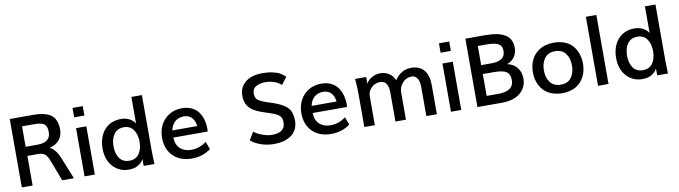

<svg xmlns="http://www.w3.org/2000/svg" viewBox="-35 -1339 6951 1965"><g transform="rotate(-10 3441.0 -356.5)"><path d="M186 -615.2H317.9C363.3 -615.2 396 -607.9 415.5 -593.8C435.5 -579.6 445.3 -552.2 445.3 -511.7C445.3 -425.8 383.3 -402.8 306.6 -402.8H186ZM187.5 0V-307.6H293.5C328.1 -307.6 353.5 -301.3 369.1 -288.1C385.3 -274.9 400.4 -249.5 414.6 -211.4L495.1 0H616.7L526.4 -224.1C499.5 -289.1 468.8 -329.6 425.3 -349.1C519 -371.1 564.5 -435.1 564.5 -518.6C562.5 -613.3 526.9 -665 463.4 -689C419.9 -706.1 376 -710.9 316.9 -710.9H75.2V0Z M834 -613.3V-710.9H727.5V-613.3ZM834 0V-501H727.1V0Z M1207.5 -77.6C1163.1 -77.6 1129.4 -93.8 1106.4 -126C1083.5 -158.2 1072.3 -199.7 1072.3 -251C1072.3 -302.7 1084 -344.7 1107.4 -377C1130.9 -409.2 1164.6 -425.3 1208.5 -425.3C1252 -425.3 1285.6 -409.2 1308.6 -377C1331.5 -344.7 1343.3 -303.2 1343.3 -252.9C1343.3 -200.7 1332 -158.7 1309.1 -126C1286.1 -93.8 1252.4 -77.6 1207.5 -77.6ZM1187.5 11.2C1228.5 11.2 1262.2 2.4 1288.1 -14.6C1314.5 -31.7 1332 -50.8 1340.8 -71.8L1341.8 0H1453.1C1450.7 -72.8 1449.7 -116.7 1449.7 -131.8V-717.3H1340.3V-440.4C1331.1 -458.5 1313 -475.6 1287.1 -490.7C1261.2 -505.9 1230.5 -513.7 1194.8 -513.7C1040.5 -513.7 958 -395 958 -248C958 -169.9 979.5 -106.9 1022.9 -59.6C1066.4 -12.2 1121.6 11.2 1187.5 11.2Z M1693.4 -306.6C1708.5 -382.8 1759.8 -428.2 1833.5 -428.2C1899.4 -428.2 1943.8 -385.3 1952.1 -306.6ZM1843.3 11.2C1918 11.2 1983.4 -9.8 2039.6 -52.2L2008.8 -132.3C1960.9 -95.7 1908.7 -77.6 1851.6 -77.6C1804.2 -77.6 1766.1 -90.8 1737.3 -116.7C1708.5 -142.6 1692.9 -181.6 1690.9 -232.9H2047.4C2048.8 -241.2 2049.8 -248.5 2049.8 -255.4C2049.8 -329.6 2032.2 -391.6 1997.1 -438.5C1962.4 -485.8 1903.3 -513.7 1828.6 -513.7C1777.8 -513.7 1732.9 -501.5 1694.3 -477.5C1655.8 -453.6 1626.5 -421.9 1606.4 -382.3C1586.4 -342.8 1576.7 -298.3 1576.7 -250C1576.7 -171.4 1600.6 -108.4 1648.4 -60.5C1696.3 -12.7 1761.2 11.2 1843.3 11.2Z M2698.7 11.2C2766.6 11.2 2825.2 -4.4 2872.1 -35.2C2918.9 -66.4 2947.8 -120.6 2947.8 -189C2947.8 -245.6 2934.1 -289.6 2906.7 -320.3C2879.4 -351.6 2829.6 -379.4 2757.8 -403.8C2755.4 -404.8 2733.4 -412.1 2691.9 -425.3C2593.3 -460.9 2581.5 -476.6 2579.6 -537.1C2579.6 -567.4 2592.3 -589.8 2617.7 -605C2643.6 -620.1 2676.8 -627.9 2717.3 -627.9C2779.3 -627.9 2840.3 -608.4 2879.9 -569.8L2937.5 -645C2920.4 -662.1 2902.8 -675.8 2884.8 -686C2866.7 -696.8 2842.3 -705.6 2811 -712.9C2779.8 -720.2 2743.2 -724.1 2701.7 -724.1C2609.9 -724.1 2536.1 -697.3 2492.7 -638.7C2470.7 -609.4 2460 -574.2 2460 -532.7C2460 -458.5 2489.7 -407.2 2542 -374C2567.9 -357.9 2603 -342.3 2646.5 -328.1L2676.8 -317.9C2691.9 -313.5 2703.1 -309.6 2710 -307.1C2762.2 -289.6 2792 -275.4 2808.1 -255.9C2825.2 -236.8 2828.6 -220.2 2828.6 -190.4C2828.6 -120.1 2783.2 -85 2692.9 -85C2661.1 -85 2627.4 -91.8 2590.8 -105C2554.7 -118.7 2526.4 -133.8 2505.4 -150.9L2456.5 -69.8C2478.5 -47.9 2511.7 -28.8 2556.2 -12.7C2600.6 3.4 2648.4 11.2 2698.7 11.2Z M3141.1 -306.6C3156.2 -382.8 3207.5 -428.2 3281.2 -428.2C3347.2 -428.2 3391.6 -385.3 3399.9 -306.6ZM3291 11.2C3365.7 11.2 3431.2 -9.8 3487.3 -52.2L3456.5 -132.3C3408.7 -95.7 3356.4 -77.6 3299.3 -77.6C3252 -77.6 3213.9 -90.8 3185.1 -116.7C3156.2 -142.6 3140.6 -181.6 3138.7 -232.9H3495.1C3496.6 -241.2 3497.6 -248.5 3497.6 -255.4C3497.6 -329.6 3480 -391.6 3444.8 -438.5C3410.2 -485.8 3351.1 -513.7 3276.4 -513.7C3225.6 -513.7 3180.7 -501.5 3142.1 -477.5C3103.5 -453.6 3074.2 -421.9 3054.2 -382.3C3034.2 -342.8 3024.4 -298.3 3024.4 -250C3024.4 -171.4 3048.3 -108.4 3096.2 -60.5C3144 -12.7 3209 11.2 3291 11.2Z M3744.1 0V-301.3C3744.1 -334 3756.3 -362.8 3781.2 -387.7C3806.2 -412.6 3836.9 -425.3 3872.6 -425.3C3905.3 -425.3 3929.2 -410.6 3940.9 -386.7C3953.1 -362.8 3958 -337.9 3958 -307.1V0H4067.4V-284.7C4067.4 -321.3 4080.6 -354 4106.4 -382.3C4132.3 -411.1 4163.6 -425.3 4200.2 -425.3C4237.8 -425.3 4263.2 -397.5 4272.5 -360.8C4276.9 -342.8 4279.3 -322.3 4279.3 -298.8V0H4388.7V-307.1C4388.7 -436.5 4327.6 -513.7 4210.4 -513.7C4136.7 -513.7 4079.1 -476.1 4040 -415C4012.7 -479 3956.1 -513.7 3890.1 -513.7C3858.9 -513.7 3829.6 -505.9 3801.8 -490.2C3774.4 -475.1 3754.4 -454.6 3742.2 -429.7V-501H3627.4C3627.9 -485.8 3631.3 -449.2 3633.3 -410.2C3634.3 -390.6 3634.8 -370.1 3634.8 -348.6V0Z M4642.1 -613.3V-710.9H4535.6V-613.3ZM4642.1 0V-501H4535.2V0Z M4922.4 -615.2H5012.2C5066.4 -615.2 5106.9 -608.4 5133.3 -595.2C5159.7 -582 5172.9 -556.6 5172.9 -519C5172.9 -480 5156.2 -451.7 5128.4 -436.5C5100.6 -422.4 5069.8 -416 5031.2 -416H4922.4ZM4922.9 -323.2H5038.6C5099.6 -323.2 5142.6 -314.9 5167.5 -298.3C5192.4 -282.2 5205.1 -252 5205.1 -208C5205.1 -135.3 5149.4 -96.2 5046.4 -96.2H4922.9ZM5066.4 0C5150.9 0 5220.2 -23.9 5261.2 -61.5C5302.7 -100.1 5324.7 -148.9 5324.7 -203.6C5324.7 -293.5 5276.4 -359.9 5187 -379.9C5258.8 -407.7 5292 -463.9 5292 -533.7C5292 -579.1 5277.3 -616.7 5256.3 -640.6C5235.4 -664.6 5199.7 -683.1 5168 -692.9C5151.9 -697.8 5133.3 -701.7 5112.3 -704.1C5091.3 -707 5072.3 -709 5055.7 -709.5C5039.6 -710.4 5021 -710.9 5000 -710.9H4810.1V0Z M5692.4 11.2C5774.9 11.2 5844.2 -18.1 5885.7 -65.4C5928.2 -113.8 5951.2 -177.2 5951.2 -249.5C5951.2 -325.7 5928.7 -390.1 5887.2 -437.5C5845.7 -485.8 5777.3 -513.7 5692.9 -513.7C5637.7 -513.7 5589.8 -502 5549.3 -478.5C5509.3 -455.1 5479.5 -423.8 5460 -384.3C5440.4 -345.2 5430.7 -300.8 5430.7 -250.5C5430.7 -176.8 5453.6 -112.8 5496.1 -65.4C5539.1 -18.1 5608.4 11.2 5692.4 11.2ZM5691.9 -77.6C5643.6 -77.6 5606.9 -93.8 5582 -126C5557.1 -158.2 5544.9 -199.7 5544.9 -251C5544.9 -302.7 5557.6 -344.7 5582.5 -377C5607.4 -409.2 5644 -425.3 5691.4 -425.3C5738.8 -425.3 5774.9 -409.2 5799.8 -377C5824.7 -344.7 5836.9 -302.7 5836.9 -251C5836.9 -199.7 5824.7 -158.2 5800.3 -126C5776.4 -93.8 5740.2 -77.6 5691.9 -77.6Z M6172.4 0V-717.3H6063.5V0Z M6544.4 -77.6C6500 -77.6 6466.3 -93.8 6443.4 -126C6420.4 -158.2 6409.2 -199.7 6409.2 -251C6409.2 -302.7 6420.9 -344.7 6444.3 -377C6467.8 -409.2 6501.5 -425.3 6545.4 -425.3C6588.9 -425.3 6622.6 -409.2 6645.5 -377C6668.5 -344.7 6680.2 -303.2 6680.2 -252.9C6680.2 -200.7 6668.9 -158.7 6646 -126C6623 -93.8 6589.4 -77.6 6544.4 -77.6ZM6524.4 11.2C6565.4 11.2 6599.1 2.4 6625 -14.6C6651.4 -31.7 6668.9 -50.8 6677.7 -71.8L6678.7 0H6790C6787.6 -72.8 6786.6 -116.7 6786.6 -131.8V-717.3H6677.2V-440.4C6668 -458.5 6649.9 -475.6 6624 -490.7C6598.1 -505.9 6567.4 -513.7 6531.7 -513.7C6377.4 -513.7 6294.9 -395 6294.9 -248C6294.9 -169.9 6316.4 -106.9 6359.9 -59.6C6403.3 -12.2 6458.5 11.2 6524.4 11.2Z"/></g></svg>

Font: Ride SemiBold
Style: Regular
Weight: 600
Version: Version 3.000